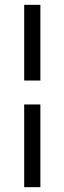

<svg xmlns="http://www.w3.org/2000/svg" viewBox="-20 -605 266 794"><path d="M80 169V-173H147V169ZM80 -272V-585H147V-272Z"/></svg>

Font: Alumni Sans Medium
Style: Regular
Weight: 500
Designer: Robert E. Leuschke
Foundry: Robert E. Leuschke
Version: Version 1.018